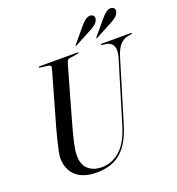

<svg xmlns="http://www.w3.org/2000/svg" viewBox="-156 -1005 1051 1141"><g transform="rotate(-20 370.0 -435.0)"><path d="M498.5 -201 615 -585.5Q629 -634 617.2 -659Q605.5 -684 576 -688.5L550 -692Q545.5 -692.5 544.2 -693.5Q543 -694.5 543 -696.5Q543 -698 544.5 -699Q546 -700 548.5 -700H735Q737.5 -700 738.5 -699.2Q739.5 -698.5 739.5 -697Q739.5 -695.5 738.2 -694.5Q737 -693.5 733 -692.5L707 -688Q681.5 -682 660.2 -658.8Q639 -635.5 624 -584L508.5 -203Q486.5 -129 453.2 -82Q420 -35 372.8 -12.5Q325.5 10 261 10Q202.5 10 163.2 -9.8Q124 -29.5 104.8 -64.8Q85.5 -100 86 -146Q86.5 -161.5 92.5 -191.5Q98.5 -221.5 107.5 -256.8Q116.5 -292 125 -323L222.5 -665.5Q225 -674.5 220.8 -679.2Q216.5 -684 209 -685L157.5 -692Q153.5 -692.5 152 -693.5Q150.5 -694.5 150.5 -696.5Q150.5 -698 152 -699Q153.5 -700 156 -700H398Q402 -700 402 -697Q402 -695.5 400.8 -694.5Q399.5 -693.5 395.5 -692.5L341 -684Q333.5 -683 329 -677.8Q324.5 -672.5 320 -657.5L225 -322.5Q204 -248.5 194 -203Q184 -157.5 183.5 -129Q182.5 -69 214.8 -39.2Q247 -9.5 301.5 -9.5Q365.5 -9.5 416.8 -54.8Q468 -100 498.5 -201ZM479 -837.5Q496.5 -858.5 512.5 -869.8Q528.5 -881 543 -880Q556.5 -879 563 -869.8Q569.5 -860.5 565.5 -847.5Q560 -830 544.8 -818Q529.5 -806 510.5 -796.5L405.5 -741Q403.5 -740 402.2 -739.8Q401 -739.5 400 -740.5Q400 -741.5 400.5 -742.8Q401 -744 402.5 -746ZM609.5 -837.5Q627 -858.5 642.8 -869.8Q658.5 -881 673 -880Q686.5 -879 693 -869.8Q699.5 -860.5 695.5 -847.5Q690 -830 674.8 -818Q659.5 -806 640.5 -796.5L536 -741Q534 -740 532.8 -739.8Q531.5 -739.5 530.5 -740.5Q530 -741.5 530.8 -743Q531.5 -744.5 533 -746Z"/></g></svg>

Font: Fraunces 120pt
Style: Italic
Weight: 400
Italic angle: -16°
Version: Version 1.000;[b76b70a41]